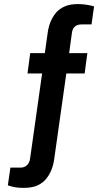

<svg xmlns="http://www.w3.org/2000/svg" viewBox="-20 -746 492 947"><path d="M444 -714.6 431.4 -625.5H381.8Q339.7 -625.5 334.5 -582.5L321 -483.9H410.9L397.5 -383.6H307.1L247.2 40Q243.3 67.8 233.7 91.7Q224.2 115.6 207.6 136.2Q191.1 156.8 164.4 168.8Q137.7 180.7 95.1 180.7Q52.6 180.7 18.7 168.1L31.3 80.8H80.8Q99.9 80.8 112.3 69.5Q124.7 58.2 128.1 38.2L187.7 -383.6H115.6L129 -483.9H201.1L215.5 -586.4Q219.4 -613.8 228.9 -637.5Q238.5 -661.2 255 -681.6Q271.5 -702 298.2 -713.9Q324.9 -725.9 364.2 -725.9Q403.6 -725.9 444 -714.6Z"/></svg>

Font: Puralecka Narrow
Style: Bold
Weight: 700
Designer: Hector Gatti, Marcela Romero, Pablo Cosgaya and Nicolas Silva
Version: Version 1.004;PS 001.004;hotconv 1.0.70;makeotf.lib2.5.58329